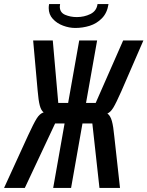

<svg xmlns="http://www.w3.org/2000/svg" viewBox="-54 -924 725 944"><path d="M160.5 -371.5Q148 -381 141.5 -405.8Q135 -430.5 131 -479L109 -725H205.5L232.5 -418H281L335.5 -725H423.5L369 -418H416.5L551.5 -725H651L542 -474Q516.5 -416.5 502.8 -394.2Q489 -372 474 -366Q489 -355 496.2 -328.5Q503.5 -302 508 -253L536 0H435L400 -317H351.5L295.5 0H207.5L263.5 -317H217L68 0H-34L84.5 -259Q111.5 -317.5 126.5 -341.5Q141.5 -365.5 160.5 -371.5ZM185.5 -884.5Q185.5 -894.5 187.5 -904H241.5Q240 -897.5 240 -891.5Q240 -862.5 266.2 -851.2Q292.5 -840 323.5 -840Q360 -840 390.5 -855Q421 -870 425.5 -904H479.5Q473 -860.5 447.2 -834.2Q421.5 -808 387 -797.2Q352.5 -786.5 316 -786.5Q286.5 -786.5 256.2 -797.8Q226 -809 205.8 -831Q185.5 -853 185.5 -884.5Z"/></svg>

Font: JuliaMono
Style: Italic
Weight: 400
Italic angle: -9°
Monospace: yes
Designer: cormullion
Foundry: corm
Version: Version 0.057; ttfautohint (v1.8.4)